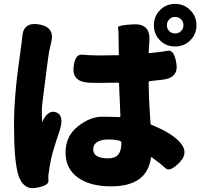

<svg xmlns="http://www.w3.org/2000/svg" viewBox="-20 -891 1040 987"><path d="M163 75Q98 85 74 8Q52 -63 52 -251Q52 -404 85 -626Q91 -666 95 -707Q102 -780 184 -765Q265 -750 242 -668Q241 -663 232 -623Q230 -615 214 -489Q195 -348 195 -326Q195 -285 196 -267Q196 -262 198 -267Q229 -330 270 -313Q312 -296 286 -218Q250 -111 242 -71Q234 -32 229 8Q228 15 229 40Q229 64 163 75ZM551 67Q443 67 380 21.5Q317 -24 317 -107.5Q317 -191 380 -241Q443 -291 505 -291Q548 -291 591 -289Q599 -289 599 -294L592 -460Q592 -466 586 -466H577Q535 -465 493 -465Q446 -465 436 -466Q352 -471 358 -543Q364 -614 403.5 -610Q443 -606 492 -606Q534 -606 576 -607H586Q591 -607 591 -612L590 -666Q589 -709 589 -722.5Q589 -736 586.5 -749Q584 -762 669 -766Q753 -769 748 -683L744 -622Q744 -617 749 -618Q811 -624 843.5 -630Q876 -636 887 -563Q898 -490 814 -481L751 -474Q744 -473 744 -466Q745 -384 751 -299Q754 -255 754 -253Q754 -251 767 -246Q852 -211 895 -170Q956 -112 905 -58Q854 -5 832 -25.5Q810 -46 761 -82Q757 -85 756 -80Q736 67 551 67ZM536 -77Q572 -77 588 -96.5Q604 -116 604 -158Q604 -165 593 -168Q570 -174 535.5 -174Q501 -174 480 -161Q459 -148 459 -124Q459 -77 536 -77ZM880 -652Q834 -652 802.5 -683.5Q771 -715 771 -761Q771 -807 802.5 -839Q834 -871 880 -871Q926 -871 958 -839Q990 -807 990 -761Q990 -715 958 -683.5Q926 -652 880 -652ZM880 -719Q898 -719 910.5 -731Q923 -743 923 -761.5Q923 -780 910.5 -792Q898 -804 880 -804Q862 -804 850 -791.5Q838 -779 838 -761Q838 -743 850 -731Q862 -719 880 -719Z"/></svg>

Font: Resource Han Rounded TW Heavy
Style: Regular
Weight: 900
Designer: Cyano Hao (round all glyphs); Ryoko NISHIZUKA 西塚涼子 (kana, bopomofo & ideographs); Paul D. Hunt (Latin, Greek & Cyrillic)
Foundry: Cyano Hao
Version: 0.990